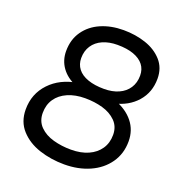

<svg xmlns="http://www.w3.org/2000/svg" viewBox="-129 -819 884 938"><g transform="rotate(20 313.0 -350.0)"><path d="M38 -181Q38 -262 91.5 -318.5Q145 -375 233 -389L229 -373Q179 -394 152.5 -431Q126 -468 126 -516Q126 -576 156.5 -619.5Q187 -663 239 -685.5Q291 -708 356 -708Q418 -708 471.5 -690Q525 -672 558.5 -634.5Q592 -597 592 -541Q592 -470 548.5 -420.5Q505 -371 432 -355L434 -371Q496 -348 530 -305.5Q564 -263 564 -205Q564 -141 530 -92.5Q496 -44 437.5 -18Q379 8 306 8Q237 8 176 -12Q115 -32 76.5 -74.5Q38 -117 38 -181ZM482 -209Q482 -252 454.5 -279.5Q427 -307 384.5 -319Q342 -331 293 -331Q242 -331 203 -314Q164 -297 143 -266Q122 -235 122 -193Q122 -150 149.5 -122.5Q177 -95 220.5 -83Q264 -71 312 -71Q364 -71 402 -88Q440 -105 461 -136Q482 -167 482 -209ZM507 -526Q507 -559 489 -582Q471 -605 436.5 -617.5Q402 -630 352 -630Q309 -630 276 -615.5Q243 -601 225 -573.5Q207 -546 207 -509Q207 -477 225 -453.5Q243 -430 278.5 -417.5Q314 -405 363 -405Q406 -405 438.5 -419.5Q471 -434 489 -461.5Q507 -489 507 -526Z"/></g></svg>

Font: Fixel Italic Variable 20240409 Display Thin
Style: Italic
Weight: 100
Italic angle: -10°
Designer: AlfaBravo + MacPaw
Foundry: Kyrylo Tkachov, Marchela Mozhyna, Serhii Makarenko, Maria Weinstein, Zakhar Kryvoshyya
Version: Version 1.211;Glyphs 3.2 (3225)